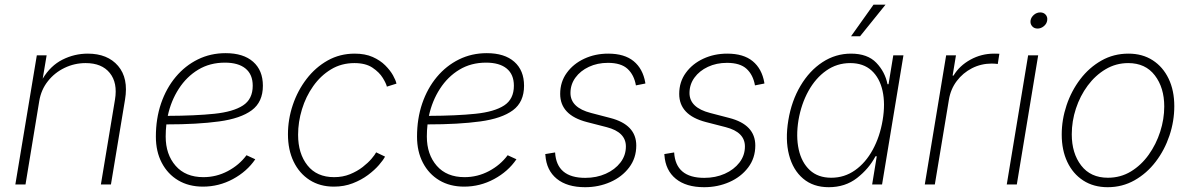

<svg xmlns="http://www.w3.org/2000/svg" viewBox="-20 -780 5041 812"><path d="M146 -352.5 87.9 0H44.9L135.7 -545.9H177.2L160.6 -447.3Q193.8 -502.4 244.4 -527.8Q294.9 -553.2 351.1 -553.2Q435.1 -553.2 479.5 -501.2Q523.9 -449.2 508.8 -358.9L449.2 0H406.7L466.3 -358.9Q478 -429.7 444.3 -471.4Q410.6 -513.2 342.3 -513.2Q294.9 -513.2 252.9 -492.9Q210.9 -472.7 182.4 -436.5Q153.8 -400.4 146 -352.5Z M838.4 9.3Q778.3 9.3 733.6 -17.3Q689 -43.9 664.1 -91.6Q639.2 -139.2 639.2 -202.1Q639.2 -278.3 661.1 -342.5Q683.1 -406.7 723.1 -454.6Q763.2 -502.4 816.9 -528.8Q870.6 -555.2 934.1 -555.2Q1009.3 -555.2 1050.5 -518.8Q1091.8 -482.4 1091.8 -417.5Q1091.8 -348.6 1044.7 -313.7Q997.6 -278.8 906.5 -266.4Q815.4 -253.9 683.6 -253.9Q680.7 -228.5 680.7 -202.6Q680.7 -127 722.7 -78.9Q764.6 -30.8 840.3 -30.8Q895 -30.8 943.4 -56.4Q991.7 -82 1022.5 -123.5L1059.6 -106.4Q1024.4 -54.7 965.1 -22.7Q905.8 9.3 838.4 9.3ZM689.5 -290Q806.2 -290.5 886.2 -298.8Q966.3 -307.1 1007.6 -334Q1048.8 -360.8 1048.8 -417.5Q1048.8 -465.3 1018.3 -490.2Q987.8 -515.1 931.2 -515.1Q867.7 -515.1 818.4 -485.4Q769 -455.6 736.1 -404.5Q703.1 -353.5 689.5 -290Z M1392.1 9.3Q1333 9.3 1289.3 -18.8Q1245.6 -46.9 1221.7 -96.7Q1197.8 -146.5 1197.8 -211.9Q1197.8 -275.4 1218.3 -336.2Q1238.8 -397 1276.4 -446Q1314 -495.1 1365.7 -524.2Q1417.5 -553.2 1480 -553.2Q1523.9 -553.2 1555.9 -539.1Q1587.9 -524.9 1609.1 -503.7Q1630.4 -482.4 1642.1 -461.4Q1653.8 -440.4 1656.7 -426.3L1616.2 -413.6Q1613.3 -426.8 1598.9 -450.4Q1584.5 -474.1 1555.4 -493.7Q1526.4 -513.2 1479 -513.2Q1423.8 -513.2 1379.9 -486.6Q1335.9 -460 1304.7 -415.8Q1273.4 -371.6 1257.1 -317.9Q1240.7 -264.2 1240.7 -210Q1240.7 -130.4 1280.3 -80.6Q1319.8 -30.8 1393.1 -30.8Q1429.7 -30.8 1460.2 -43.2Q1490.7 -55.7 1513.9 -73.7Q1537.1 -91.8 1551.5 -108.9Q1565.9 -126 1570.8 -135.7L1608.4 -117.7Q1601.1 -103.5 1582.8 -82.3Q1564.5 -61 1536.4 -40Q1508.3 -19 1471.9 -4.9Q1435.5 9.3 1392.1 9.3Z M1942.9 9.3Q1882.8 9.3 1838.1 -17.3Q1793.5 -43.9 1768.6 -91.6Q1743.7 -139.2 1743.7 -202.1Q1743.7 -278.3 1765.6 -342.5Q1787.6 -406.7 1827.6 -454.6Q1867.7 -502.4 1921.4 -528.8Q1975.1 -555.2 2038.6 -555.2Q2113.8 -555.2 2155 -518.8Q2196.3 -482.4 2196.3 -417.5Q2196.3 -348.6 2149.2 -313.7Q2102.1 -278.8 2011 -266.4Q1919.9 -253.9 1788.1 -253.9Q1785.2 -228.5 1785.2 -202.6Q1785.2 -127 1827.1 -78.9Q1869.1 -30.8 1944.8 -30.8Q1999.5 -30.8 2047.9 -56.4Q2096.2 -82 2127 -123.5L2164.1 -106.4Q2128.9 -54.7 2069.6 -22.7Q2010.3 9.3 1942.9 9.3ZM1793.9 -290Q1910.6 -290.5 1990.7 -298.8Q2070.8 -307.1 2112.1 -334Q2153.3 -360.8 2153.3 -417.5Q2153.3 -465.3 2122.8 -490.2Q2092.3 -515.1 2035.6 -515.1Q1972.2 -515.1 1922.9 -485.4Q1873.5 -455.6 1840.6 -404.5Q1807.6 -353.5 1793.9 -290Z M2454.6 11.7Q2378.4 11.7 2334.7 -23.9Q2291 -59.6 2286.6 -123.5Q2286.1 -127 2286.1 -126.2Q2286.1 -125.5 2286.1 -128.4L2327.6 -135.3Q2334 -27.8 2455.1 -27.8Q2502.9 -27.8 2541.7 -45.2Q2580.6 -62.5 2603.8 -92.5Q2627 -122.6 2627 -160.6Q2627 -221.2 2545.9 -242.2L2462.4 -263.7Q2349.1 -293 2349.1 -382.8Q2349.1 -433.6 2377 -471.9Q2404.8 -510.3 2450.9 -531.7Q2497.1 -553.2 2552.2 -553.2Q2621.1 -553.2 2659.9 -521.2Q2698.7 -489.3 2709 -430.7Q2709 -428.7 2709 -428.7Q2709 -428.7 2709.5 -426.8L2669.4 -418.9Q2661.6 -463.4 2634 -488.8Q2606.4 -514.2 2551.3 -514.2Q2506.3 -514.2 2470.5 -497.3Q2434.6 -480.5 2413.6 -451.7Q2392.6 -422.9 2392.6 -386.7Q2392.6 -324.7 2480 -302.2L2560.5 -281.2Q2670.9 -252.9 2670.9 -164.6Q2670.9 -111.3 2640.6 -71.5Q2610.4 -31.7 2561 -10Q2511.7 11.7 2454.6 11.7Z M2958 11.7Q2881.8 11.7 2838.1 -23.9Q2794.4 -59.6 2790 -123.5Q2789.6 -127 2789.6 -126.2Q2789.6 -125.5 2789.6 -128.4L2831.1 -135.3Q2837.4 -27.8 2958.5 -27.8Q3006.3 -27.8 3045.2 -45.2Q3084 -62.5 3107.2 -92.5Q3130.4 -122.6 3130.4 -160.6Q3130.4 -221.2 3049.3 -242.2L2965.8 -263.7Q2852.5 -293 2852.5 -382.8Q2852.5 -433.6 2880.4 -471.9Q2908.2 -510.3 2954.3 -531.7Q3000.5 -553.2 3055.7 -553.2Q3124.5 -553.2 3163.3 -521.2Q3202.1 -489.3 3212.4 -430.7Q3212.4 -428.7 3212.4 -428.7Q3212.4 -428.7 3212.9 -426.8L3172.9 -418.9Q3165 -463.4 3137.5 -488.8Q3109.9 -514.2 3054.7 -514.2Q3009.8 -514.2 2973.9 -497.3Q2938 -480.5 2917 -451.7Q2896 -422.9 2896 -386.7Q2896 -324.7 2983.4 -302.2L3064 -281.2Q3174.3 -252.9 3174.3 -164.6Q3174.3 -111.3 3144 -71.5Q3113.8 -31.7 3064.5 -10Q3015.1 11.7 2958 11.7Z M3484.9 11.7Q3419.4 11.7 3376.5 -24.7Q3333.5 -61 3316.9 -125Q3300.3 -189 3314 -271.5Q3327.6 -353.5 3365.5 -417.2Q3403.3 -481 3458.5 -517.1Q3513.7 -553.2 3579.1 -553.2Q3648.9 -553.2 3686 -514.6Q3723.1 -476.1 3733.4 -423.8H3737.8L3757.8 -545.9H3800.8L3710.4 0H3668.5L3688 -119.1H3682.6Q3654.8 -66.4 3604.7 -27.3Q3554.7 11.7 3484.9 11.7ZM3495.6 -28.3Q3551.3 -28.3 3596.2 -60.1Q3641.1 -91.8 3671.1 -147Q3701.2 -202.1 3712.9 -272Q3724.6 -341.3 3712.4 -396Q3700.2 -450.7 3665.8 -481.9Q3631.3 -513.2 3575.7 -513.2Q3519.5 -513.2 3474.4 -481.4Q3429.2 -449.7 3398.9 -395Q3368.7 -340.3 3356.9 -272Q3345.7 -203.1 3357.9 -147.9Q3370.1 -92.8 3404.8 -60.5Q3439.5 -28.3 3495.6 -28.3ZM3579.1 -626.5 3674.3 -760.3H3725.1L3617.2 -626.5Z M3891.1 0 3981.4 -545.9H4022.9L4008.8 -460.4H4012.7Q4037.6 -502 4084 -527.6Q4130.4 -553.2 4184.1 -553.2Q4190.4 -553.2 4195.8 -553Q4201.2 -552.7 4206.5 -552.7L4199.7 -509.3Q4196.3 -509.8 4189.9 -510.5Q4183.6 -511.2 4174.8 -511.2Q4129.4 -511.2 4090.8 -491.5Q4052.2 -471.7 4026.4 -437.5Q4000.5 -403.3 3993.2 -358.9L3933.6 0Z M4237.8 0 4328.1 -545.9H4370.6L4280.3 0ZM4368.2 -659.2Q4353.5 -659.2 4345 -669.2Q4336.4 -679.2 4338.4 -693.4Q4340.8 -707.5 4352.8 -717.5Q4364.7 -727.5 4379.4 -727.5Q4394 -727.5 4402.6 -717.5Q4411.1 -707.5 4408.7 -693.4Q4406.7 -679.2 4394.5 -669.2Q4382.3 -659.2 4368.2 -659.2Z M4664.6 11.7Q4605 11.7 4561.3 -16.6Q4517.6 -44.9 4493.9 -95Q4470.2 -145 4470.2 -210.9Q4470.2 -273.9 4490.7 -335Q4511.2 -396 4548.8 -445.3Q4586.4 -494.6 4638.2 -523.9Q4689.9 -553.2 4752.4 -553.2Q4811.5 -553.2 4855 -525.1Q4898.4 -497.1 4922.4 -447Q4946.3 -397 4946.3 -331.1Q4946.3 -267.6 4925.8 -206.5Q4905.3 -145.5 4867.7 -96.2Q4830.1 -46.9 4778.3 -17.6Q4726.6 11.7 4664.6 11.7ZM4665.5 -28.3Q4719.2 -28.3 4762.9 -54.9Q4806.6 -81.5 4838.1 -125.7Q4869.6 -169.9 4886.7 -223.1Q4903.8 -276.4 4903.8 -329.6Q4903.8 -409.2 4864 -461.2Q4824.2 -513.2 4751.5 -513.2Q4699.7 -513.2 4656 -487.3Q4612.3 -461.4 4580.1 -418Q4547.9 -374.5 4530.3 -321Q4512.7 -267.6 4512.7 -211.9Q4512.7 -131.8 4552.5 -80.1Q4592.3 -28.3 4665.5 -28.3Z"/></svg>

Font: Inter Extra Light
Style: Italic
Weight: 200
Italic angle: -9.39999°
Designer: Rasmus Andersson
Foundry: rsms
Version: Version 4.000;git-3c8e0fc